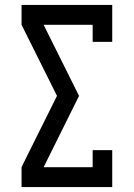

<svg xmlns="http://www.w3.org/2000/svg" viewBox="-20 -755 540 775"><path d="M67 0V-80L87 -121L210 -368L67 -655V-735H433V-586H354V-655H156L299 -368L156 -80H354V-149H433V0Z"/></svg>

Font: Iosevka Curly Slab Medium
Style: Regular
Weight: 500
Monospace: yes
Designer: Belleve Invis
Foundry: Belleve Invis
Version: Version 22.1.2; ttfautohint (v1.8.4)